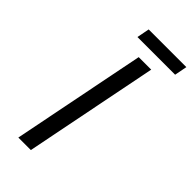

<svg xmlns="http://www.w3.org/2000/svg" viewBox="-259 -886 943 943"><g transform="rotate(45 213.0 -414.0)"><path d="M225.6 -697.3H312.5L173.8 0H86.9ZM164.1 -828.1H425.8L413.1 -762.7H151.4Z"/></g></svg>

Font: Qaz
Style: Italic
Weight: 400
Italic angle: -11.25°
Designer: GGBotNet
Foundry: f0n7
Version: 0.70